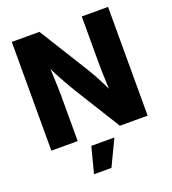

<svg xmlns="http://www.w3.org/2000/svg" viewBox="-167 -852 1081 1207"><g transform="rotate(-20 373.5 -249.0)"><path d="M51.3 0V-727.5H236.3L441.4 -397.5Q456.5 -373.5 474.4 -341.1Q492.2 -308.6 511 -270.3Q529.8 -231.9 547.9 -190.4L529.3 -164.1Q526.9 -202.1 524.4 -249.8Q522 -297.4 520.8 -341.8Q519.5 -386.2 519.5 -414.6V-727.5H695.3V0H509.8L321.8 -302.2Q303.2 -333 282.5 -369.1Q261.7 -405.3 239 -449.5Q216.3 -493.7 189.9 -546.4L217.3 -554.2Q220.7 -502 222.9 -453.1Q225.1 -404.3 226.3 -365.2Q227.5 -326.2 227.5 -302.2V0ZM252.4 231 297.9 57.6H452.1L369.1 231Z"/></g></svg>

Font: Inter 24pt ExtraBold
Style: Regular
Weight: 800
Designer: Rasmus Andersson
Foundry: rsms
Version: Version 4.001;git-66647c0bb